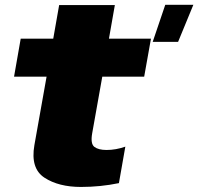

<svg xmlns="http://www.w3.org/2000/svg" viewBox="-20 -750 804 779"><path d="M599.5 -580H702.5L764.5 -730.5H650.5ZM308.5 8.5Q387.5 8.5 462.5 -7L488.5 -155Q450 -141.5 412.5 -141.5Q379.5 -141.5 363 -154Q346.5 -166.5 354 -209L395 -439H565L592.5 -593H422L446 -729.5H220L196 -593H64L37 -439H169L119.5 -161Q103 -66.5 160.5 -29Q218 8.5 308.5 8.5Z"/></svg>

Font: Anybody Thin Black
Style: Italic
Weight: 900
Italic angle: -10°
Version: Version 1.113;gftools[0.9.25]